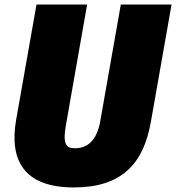

<svg xmlns="http://www.w3.org/2000/svg" viewBox="-20 -804 766 835"><path d="M300.8 11.2C509.3 11.2 604 -91.3 636.2 -274.4L726.1 -784.2H505.4L416 -276.9C401.9 -195.8 362.8 -159.2 305.2 -159.2C265.1 -159.2 252.4 -181.2 267.1 -262.2L358.9 -784.2H138.7L50.3 -283.7C19 -106 85.4 11.2 300.8 11.2Z"/></svg>

Font: Decalotype Black Italic
Style: Regular
Weight: 900
Italic angle: -10°
Designer: Alfredo Marco Pradil
Foundry: Alfredo Marco Pradil
Version: Version 1.0